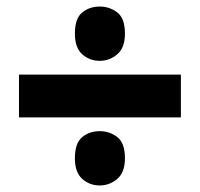

<svg xmlns="http://www.w3.org/2000/svg" viewBox="-20 -729 612 587"><path d="M285 -543Q254 -543 231.5 -563Q209 -583 209 -626Q209 -673 231.5 -691Q254 -709 285 -709Q315 -709 338.5 -691Q362 -673 362 -626Q362 -583 338.5 -563Q315 -543 285 -543ZM38 -370V-501H533V-370ZM285 -162Q254 -162 231.5 -182Q209 -202 209 -245Q209 -292 231.5 -310Q254 -328 285 -328Q315 -328 338.5 -310Q362 -292 362 -245Q362 -202 338.5 -182Q315 -162 285 -162Z"/></svg>

Font: Noto Sans Kannada UI Black
Style: Regular
Weight: 900
Designer: Jelle Bosma - Monotype Design Team
Foundry: Monotype Imaging Inc.
Version: Version 2.005; ttfautohint (v1.8.4.7-5d5b)